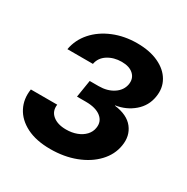

<svg xmlns="http://www.w3.org/2000/svg" viewBox="-129 -646 749 767"><g transform="rotate(30 245.0 -262.0)"><path d="M200.2 7.8Q134.8 7.8 90.6 -14.6Q46.4 -37.1 26.9 -75Q7.3 -112.8 14.6 -159.7H136.2Q131.8 -128.4 154.1 -109.9Q176.3 -91.3 215.8 -91.3Q242.7 -91.3 264.6 -99.6Q286.6 -107.9 300.8 -123Q314.9 -138.2 317.9 -157.7Q323.2 -189 299.3 -208Q275.4 -227.1 229.5 -227.1H188.5L201.2 -306.6H242.2Q282.2 -306.6 310.1 -325Q337.9 -343.3 343.3 -373.5Q347.7 -401.9 328.9 -419.4Q310.1 -437 274.4 -437Q238.3 -437 210.9 -419.7Q183.6 -402.3 178.2 -372.1H60.5Q68.8 -418.9 100.8 -455.1Q132.8 -491.2 182.4 -511.7Q231.9 -532.2 291 -532.2Q349.1 -532.2 390.1 -512.9Q431.2 -493.7 450.4 -460.2Q469.7 -426.8 462.4 -384.8Q455.1 -339.8 420.4 -310.1Q385.7 -280.3 337.9 -272.9V-271.5Q397.5 -264.2 424.1 -230Q450.7 -195.8 442.4 -147.9Q435.1 -103 401.6 -67.6Q368.2 -32.2 315.9 -12.2Q263.7 7.8 200.2 7.8Z"/></g></svg>

Font: Inter 28pt SemiBold
Style: Italic
Weight: 600
Italic angle: -9.3988°
Designer: Rasmus Andersson
Foundry: rsms
Version: Version 4.001;git-66647c0bb